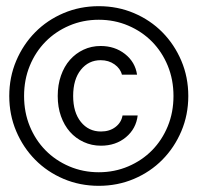

<svg xmlns="http://www.w3.org/2000/svg" viewBox="-20 -661 640 622"><path d="M300 -59Q361 -59 414 -81.5Q467 -104 506 -143.5Q545 -183 567.5 -236Q590 -289 590 -350Q590 -411 567.5 -464Q545 -517 506 -556.5Q467 -596 414 -618.5Q361 -641 300 -641Q239 -641 186 -618.5Q133 -596 94 -556.5Q55 -517 32.5 -464Q10 -411 10 -350Q10 -289 32.5 -236Q55 -183 94 -143.5Q133 -104 186 -81.5Q239 -59 300 -59ZM300 -103Q249 -103 204.5 -122Q160 -141 127.5 -174Q95 -207 76.5 -252Q58 -297 58 -350Q58 -403 76.5 -448Q95 -493 127.5 -526Q160 -559 204.5 -578Q249 -597 300 -597Q351 -597 395.5 -578Q440 -559 472.5 -526Q505 -493 523.5 -448Q542 -403 542 -350Q542 -297 523.5 -252Q505 -207 472.5 -174Q440 -141 395.5 -122Q351 -103 300 -103ZM377 -287Q373 -264 354 -249.5Q335 -235 307 -235Q267 -235 242 -266Q217 -297 217 -350Q217 -404 242 -435Q267 -466 306 -466Q332 -466 351 -452.5Q370 -439 375 -419H424Q418 -460 385 -486Q352 -512 306 -512Q276 -512 250.5 -500Q225 -488 206.5 -467Q188 -446 177.5 -416Q167 -386 167 -350Q167 -314 177.5 -284.5Q188 -255 206.5 -234Q225 -213 251 -201Q277 -189 307 -189Q355 -189 388 -216.5Q421 -244 426 -287Z"/></svg>

Font: CommitMonoV142 ExtLt
Style: Regular
Weight: 200
Monospace: yes
Designer: Eigil Nikolajsen
Foundry: Eigil Nikolajsen
Version: Version 1.142